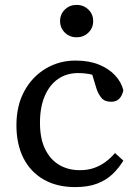

<svg xmlns="http://www.w3.org/2000/svg" viewBox="-20 -751 560 783"><path d="M286 12Q212 12 158 -19Q104 -50 75.5 -106.5Q47 -163 47 -240Q47 -320 79 -379Q111 -438 166 -471Q221 -504 288 -504Q343 -504 383.5 -487.5Q424 -471 449.5 -443.5Q475 -416 483 -383Q479 -362 467 -349Q455 -336 433 -336Q407 -336 394 -351.5Q381 -367 374 -388L346 -480L404 -429Q381 -440 355.5 -446.5Q330 -453 298 -453Q252 -453 217 -429Q182 -405 162.5 -359.5Q143 -314 143 -250Q143 -186 164 -143Q185 -100 221.5 -78.5Q258 -57 305 -57Q338 -57 363.5 -66Q389 -75 410 -90.5Q431 -106 449 -127L483 -96Q465 -66 439.5 -41.5Q414 -17 377 -2.5Q340 12 286 12ZM292 -599Q264 -599 244.5 -618Q225 -637 225 -665Q225 -693 244.5 -712Q264 -731 292 -731Q321 -731 340.5 -712Q360 -693 360 -665Q360 -637 340.5 -618Q321 -599 292 -599Z"/></svg>

Font: Source Serif 4
Style: Regular
Weight: 400
Designer: Frank Grießhammer
Foundry: Adobe Systems Incorporated
Version: Version 4.004;hotconv 1.0.116;makeotfexe 2.5.65601